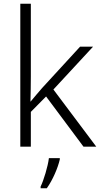

<svg xmlns="http://www.w3.org/2000/svg" viewBox="-20 -780 534 1021"><path d="M144 -374V-760H88V0H144V-185L225 -267L424 0H492L264 -304L475 -532H406L204 -312C184 -290 161 -261 143 -240H142C143 -284 144 -332 144 -374ZM298 68V61H240C235 104 212 180 196 212V221H229C261 176 288 112 298 68Z"/></svg>

Font: Noto Sans Kannada Light
Style: Regular
Weight: 300
Designer: Jelle Bosma - Monotype Design Team
Foundry: Monotype Imaging Inc.
Version: Version 2.005